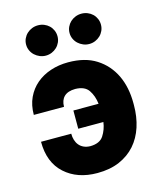

<svg xmlns="http://www.w3.org/2000/svg" viewBox="-116 -852 789 946"><g transform="rotate(-15 278.5 -379.5)"><path d="M263.8 -554.7Q349.8 -554.7 406.6 -518.5Q435.7 -500 457.6 -475Q479.4 -449.9 494 -419.4Q508.5 -388.8 515.8 -353.2Q523.1 -317.5 523.1 -277.7V-267Q523.1 -207.4 506.6 -156.6Q490.1 -105.8 457.6 -68.9Q425.1 -32 376.6 -11Q328.1 9.9 263.8 9.9Q161.6 9.9 98 -47.6Q34.1 -105.1 34.1 -210.9H188.2Q188.2 -193.2 193 -177.9Q197.8 -162.6 207.2 -151.5Q216.6 -140.3 230.8 -133.9Q245 -127.5 263.8 -127.1Q311.8 -127.8 331.3 -157.3Q351.2 -187.9 356.2 -225.5H228V-318.5H356.5Q351.9 -359.4 331.7 -389.2Q311.8 -418 263.8 -418.7Q226.2 -418.3 207.2 -399.9Q188.2 -381.4 188.2 -348H34.1Q34.1 -397.4 52 -435.7Q70 -474.1 101.2 -500.5Q132.5 -527 174.2 -540.8Q215.9 -554.7 263.8 -554.7ZM308.6 -692.1Q308.6 -708.8 315.2 -722.8Q321.7 -736.9 332.7 -747.2Q343.8 -757.5 358.3 -763.3Q372.9 -769.2 389.2 -769.2Q405.9 -769.2 420.3 -763.3Q434.7 -757.5 445.5 -747.2Q456.3 -736.9 462.5 -722.8Q468.8 -708.8 468.8 -692.1Q468.8 -675.8 462.4 -661.6Q456 -647.4 445.1 -637.1Q434.3 -626.8 419.7 -620.7Q405.2 -614.7 389.2 -614.7Q373.2 -614.7 358.7 -620.7Q344.1 -626.8 332.9 -637.1Q321.7 -647.4 315.2 -661.6Q308.6 -675.8 308.6 -692.1ZM87 -692.1Q87 -708.8 93.6 -722.8Q100.1 -736.9 111.2 -747.2Q122.2 -757.5 136.7 -763.3Q151.3 -769.2 167.6 -769.2Q184.3 -769.2 198.7 -763.3Q213.1 -757.5 223.9 -747.2Q234.7 -736.9 240.9 -722.8Q247.2 -708.8 247.2 -692.1Q247.2 -675.8 240.8 -661.6Q234.4 -647.4 223.5 -637.1Q212.7 -626.8 198.2 -620.7Q183.6 -614.7 167.6 -614.7Q151.6 -614.7 137.1 -620.7Q122.5 -626.8 111.3 -637.1Q100.1 -647.4 93.6 -661.6Q87 -675.8 87 -692.1Z"/></g></svg>

Font: Inter P Extra Bold
Style: Regular
Weight: 800
Designer: Rasmus Andersson
Foundry: rsms
Version: Version 3.018;git-588b23468